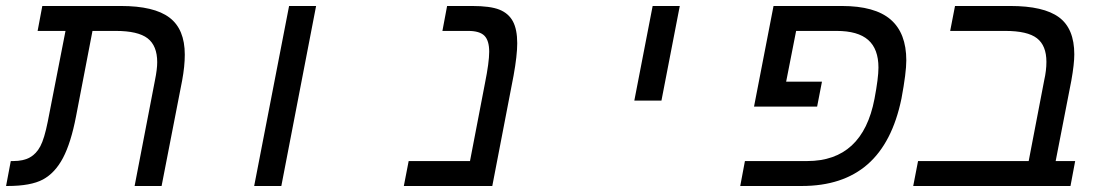

<svg xmlns="http://www.w3.org/2000/svg" viewBox="-51 -619 3671 639"><path d="M167 -516.1H74.2L89.8 -599.1H351.1Q461.9 -599.1 512.9 -560.5Q564 -522 564 -437Q564 -398.4 555.2 -351.1L486.8 0H397L464.8 -352.1Q472.2 -388.7 472.2 -412.1Q472.2 -466.8 440.2 -491.5Q408.2 -516.1 334 -516.1H256.8L202.1 -231.9Q185.1 -143.6 158.7 -93.5Q132.3 -43.5 92 -21.7Q51.8 0 -25.9 0H-30.8L-15.1 -83H-6.8Q26.9 -83 48.3 -95Q69.8 -106.9 83.3 -132.3Q96.7 -157.7 107.9 -213.9Z M911.1 -599.1H1001L885.3 0H794.9Z M1587.4 0H1293L1309.1 -83H1513.2L1563 -341.8Q1577.1 -411.6 1577.1 -446.8Q1577.1 -483.9 1561.3 -500Q1545.4 -516.1 1507.3 -516.1H1421.4L1437 -599.1H1520Q1580.6 -599.1 1611.1 -586.9Q1641.6 -574.7 1656 -547.9Q1670.4 -521 1670.4 -475.1Q1670.4 -434.6 1658.2 -367.2Z M2121.1 -599.1H2211.4L2150.4 -284.2H2060.1Z M2684.6 -347.2 2668.5 -264.2H2458.5L2523.4 -599.1H2750.5Q2860.8 -599.1 2913.1 -554Q2965.3 -508.8 2965.3 -418Q2965.3 -377 2949.2 -291Q2918.9 -144 2836.4 -72Q2753.9 0 2617.2 0H2412.6L2428.2 -83H2635.3Q2819.8 -83 2859.4 -290Q2872.6 -359.4 2872.6 -394Q2872.6 -456.1 2838.4 -486.1Q2804.2 -516.1 2733.4 -516.1H2598.6L2565.4 -347.2Z M3111.3 -516.1 3127.4 -599.1H3311.5Q3422.4 -599.1 3473.4 -561.5Q3524.4 -523.9 3524.4 -438Q3524.4 -406.2 3514.6 -351.1L3462.4 -83H3527.3L3511.7 0H2988.3L3004.4 -83H3372.6L3424.3 -352.1Q3431.6 -384.3 3431.6 -413.1Q3431.6 -467.3 3400.1 -491.7Q3368.7 -516.1 3294.4 -516.1Z"/></svg>

Font: Cousine
Style: Italic
Weight: 400
Italic angle: -12°
Monospace: yes
Designer: Steve Matteson
Foundry: Monotype Imaging Inc.
Version: Version 1.21